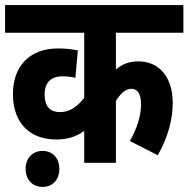

<svg xmlns="http://www.w3.org/2000/svg" viewBox="-20 -642 743 757"><path d="M703 -513V-622H0V-513H312V-256C286 -224 258 -200 217 -200C184 -200 156 -215 156 -270C156 -316 181 -341 226 -341C245 -341 263 -339 277 -335L287 -443C266 -448 238 -451 208 -451C97 -451 31 -381 31 -271C31 -151 104 -92 201 -92C247 -92 280 -103 312 -126V0H437V-244C454 -272 475 -292 497 -292C522 -292 536 -273 536 -230C536 -180 517 -130 492 -86L602 -30C643 -102 661 -172 661 -236C661 -341 605 -400 526 -400C490 -400 463 -390 437 -368V-513ZM81 24C81 65 107 95 148 95C189 95 214 65 214 24C214 -17 189 -47 148 -47C107 -47 81 -17 81 24Z"/></svg>

Font: Noto Sans Devanagari UI Condensed
Style: Bold
Weight: 700
Width: 3
Designer: Jelle Bosma - Monotype Design Team
Foundry: Monotype Imaging Inc.
Version: Version 2.004